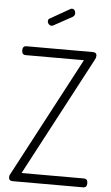

<svg xmlns="http://www.w3.org/2000/svg" viewBox="-62 -995 599 1035"><g transform="rotate(5 237.0 -477.0)"><path d="M26 -20Q26 -30 31 -37L373 -683H58Q37 -683 37 -707Q37 -731 58 -731H417Q438 -731 438 -713Q438 -702 432 -692L91 -48H428Q449 -48 449 -24Q449 0 428 0H47Q26 0 26 -20ZM161 -876Q161 -887 170 -891L277 -952Q281 -954 285 -954Q294 -954 299 -947Q304 -940 304 -931Q304 -918 293 -911L193 -856Q188 -853 183 -853Q174 -853 167.5 -860Q161 -867 161 -876Z"/></g></svg>

Font: Terminal Dosis
Style: Light
Weight: 300
Designer: EdgarTolentino, PabloImpallari, IginoMarini
Foundry: EdgarTolentino, PabloImpallari, IginoMarini
Version: Version 1.006